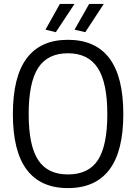

<svg xmlns="http://www.w3.org/2000/svg" viewBox="-20 -954 698 984"><path d="M328 10Q188 10 117 -84.5Q46 -179 46 -369Q46 -561 117 -655.5Q188 -750 328 -750Q469 -750 540.5 -655.5Q612 -561 612 -369Q612 -179 540.5 -84.5Q469 10 328 10ZM328 -60Q434 -60 482 -134Q530 -208 530 -369Q530 -530 481 -605.5Q432 -681 328 -681Q224 -681 175.5 -606Q127 -531 127 -369Q127 -208 175.5 -134Q224 -60 328 -60ZM213 -802 287 -934H362L266 -789ZM362 -802 437 -934H512L417 -789Z"/></svg>

Font: Encode Sans Condensed
Style: Regular
Weight: 400
Designer: Pablo Impallari, Andres Torresi
Foundry: Pablo Impallari, Andres Torresi
Version: Version 1.000; ttfautohint (v1.00) -l 8 -r 50 -G 200 -x 14 -